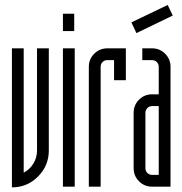

<svg xmlns="http://www.w3.org/2000/svg" viewBox="-20 -771 753 793"><path d="M77.9 -571.4V-57.9Q102.9 -70.8 117.9 -95.4Q132.9 -120 132.9 -149.5V-571.4H181.6V-149.5Q181.6 -86.6 137 -41.9Q92.5 2.9 29.2 2.9V-571.4Z M288.6 0H239.9V-571.4H288.6ZM239.9 -714.3H286.5V-642.6H239.9Z M423.2 -522.7Q411.5 -522.7 403.6 -514.8Q395.7 -506.9 395.7 -495.2V0H346.9V-495.2Q346.9 -526.9 369.2 -549.1Q391.5 -571.4 423.2 -571.4H499.8V-439.8H451.1V-522.7Z M522.7 -678.5 672.6 -750.5 693.5 -706.8 543.5 -634.3ZM635.6 -332.8H608.1Q596.8 -332.8 588.7 -324.7Q580.6 -316.5 580.6 -305.3V-76.2Q580.6 -64.6 588.7 -56.6Q596.8 -48.7 608.1 -48.7H635.6ZM608.1 -571.4Q639.7 -571.4 662 -549.1Q684.3 -526.9 684.3 -495.2V0H608.1Q576.4 0 554.1 -22.3Q531.9 -44.6 531.9 -76.2V-305.3Q531.9 -336.9 554.1 -359.2Q576.4 -381.5 608.1 -381.5H635.6V-495.2Q635.6 -506.9 627.4 -514.8Q619.3 -522.7 608.1 -522.7H567.7V-571.4Z"/></svg>

Font: Marapfhont
Style: Book
Weight: 400
Version: Version 0.15